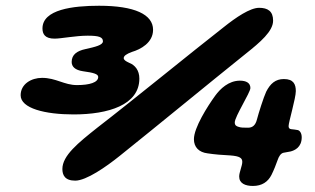

<svg xmlns="http://www.w3.org/2000/svg" viewBox="-20 -630 1068 651"><path d="M229.5 -242C347 -242 452.5 -274 452.5 -363.5C452.5 -392 437.5 -409.5 418 -417C406 -422.5 399.5 -427 399.5 -433C399.5 -440.5 408.5 -447 427.5 -454C456.5 -462.5 499 -485 499 -529C499 -581 436.5 -610.5 316 -610.5C227.5 -610.5 124 -598 124 -533.5C124 -514.5 132.5 -499 165 -499C187.5 -499 236 -509 277.5 -509C314.5 -509 329 -504.5 329 -490C329 -477 303 -471 269.5 -463.5C241.5 -457.5 223 -445 223 -420C223 -404 234.5 -392.5 261 -388.5C297.5 -383.5 313 -379 313 -369C313 -350.5 284 -341.5 241 -341.5C197.5 -341.5 170 -366 122.5 -366C86 -366 50 -345 50 -307C50 -262.5 133 -242 229.5 -242ZM235 -17.5C272.5 -17.5 340 -64.5 386 -101.5C521.5 -210 682 -342.5 813.5 -448C862.5 -487 906 -524 906 -560C906 -592 888 -603.5 858.5 -603.5C828 -603.5 780.5 -571.5 738 -537.5C631.5 -454.5 428 -288 310.5 -197.5C245 -145.5 191.5 -102.5 191.5 -57C191.5 -37 199.5 -17.5 235 -17.5ZM837.5 0.5C868.5 0.5 888.5 -13.5 900.5 -37C909 -54 916 -72.5 921 -86.5C925.5 -100 932 -110 941 -112C948 -113.5 958.5 -115 965.5 -116.5C978.5 -120 1003 -130 1003 -164.5C1003 -178.5 996.5 -187.5 989.5 -189C983 -190.5 975.5 -191 967.5 -192C961.5 -192.5 958.5 -196 958.5 -202.5C958.5 -215.5 983 -297 983 -321C983 -344 975.5 -362 942.5 -362C914 -362 896.5 -346.5 882.5 -319C873.5 -299.5 856.5 -245.5 851.5 -226C846.5 -205 836 -197 821 -197C805.5 -197 797 -197 788.5 -200C781.5 -202 776 -205 776 -215C776 -234.5 829 -316.5 829 -331.5C829 -349 814.5 -356.5 793.5 -356.5C755 -356.5 726.5 -328.5 710 -306C683.5 -269.5 637.5 -197 637.5 -158C637.5 -131 654.5 -113.5 684 -110C706.5 -106.5 736.5 -104 761 -103C793.5 -100.5 801.5 -94 801.5 -81C801.5 -68 791 -46 791 -31.5C791 -8 812 0.5 837.5 0.5Z"/></svg>

Font: Gluten
Style: Bold Italic
Weight: 700
Italic angle: -13°
Designer: Tyler Finck
Foundry: Etcetera Type Company
Version: Version 0.920